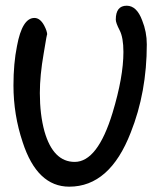

<svg xmlns="http://www.w3.org/2000/svg" viewBox="-20 -748 564 689"><path d="M506.8 -588.9Q506.8 -417 449.2 -272.5Q374 -78.1 228.5 -78.1Q113.3 -78.1 61.5 -237.3Q28.3 -335.9 28.3 -441.4Q28.3 -520.5 41 -583Q59.6 -683.6 103.5 -683.6Q124 -683.6 138.7 -656.2Q149.4 -635.7 149.4 -623Q149.4 -634.8 136.7 -555.7Q123 -477.5 123 -414.1Q123 -336.9 139.6 -276.4Q170.9 -167 248 -167Q330.1 -167 383.8 -342.8Q422.9 -471.7 422.9 -561.5Q422.9 -613.3 409.2 -639.6Q395.5 -666 395.5 -677.7Q395.5 -727.5 434.6 -727.5Q470.7 -727.5 490.2 -674.8Q506.8 -633.8 506.8 -588.9Z"/></svg>

Font: Lazy Dog
Style: Regular
Weight: 400
Version: July 2001 - Freeware